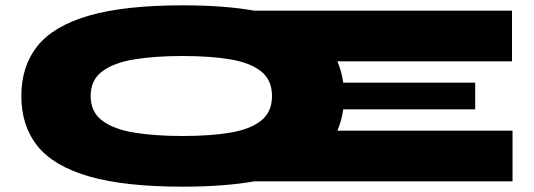

<svg xmlns="http://www.w3.org/2000/svg" viewBox="-20 -680 2002 720"><path d="M665 20Q447 20 314 -18.5Q181 -57 120.5 -132.5Q60 -208 60 -320Q60 -432 120.5 -507.5Q181 -583 314 -621.5Q447 -660 665 -660Q821 -660 934 -640H1900V-450H1245Q1261 -414 1267 -370H1762V-270H1267Q1261 -226 1245 -190H1902V0H934Q821 20 665 20ZM665 -170Q768 -170 843 -182.5Q918 -195 959 -227.5Q1000 -260 1000 -320Q1000 -380 959 -412.5Q918 -445 843 -457.5Q768 -470 665 -470Q562 -470 484.5 -457.5Q407 -445 363.5 -412.5Q320 -380 320 -320Q320 -260 363.5 -227.5Q407 -195 484.5 -182.5Q562 -170 665 -170Z"/></svg>

Font: Syne ExtraBold
Style: Regular
Weight: 800
Designer: Lucas Descroix
Foundry: Bonjour Monde
Version: Version 2.200; ttfautohint (v1.8.4)